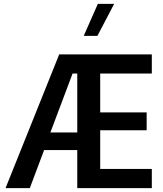

<svg xmlns="http://www.w3.org/2000/svg" viewBox="-20 -981 851 1001"><path d="M416.5 -793.9H487.8L575.2 -960.9H490.2ZM8.8 0H135.3L210 -198.7H382.8V0H771.5V-100.1H502.4V-301.8H744.6V-395H502.4V-597.7H771.5V-697.3H288.6ZM382.8 -290.5H242.7L358.4 -597.7H382.8Z"/></svg>

Font: Estedad SemiBold
Style: Regular
Weight: 600
Designer: Amin Abedi
Version: Version 7.3